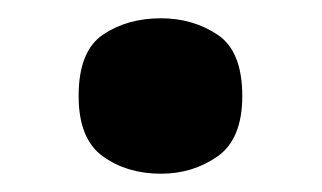

<svg xmlns="http://www.w3.org/2000/svg" viewBox="-20 -181 352 210"><path d="M156 9Q119 9 92.5 -10Q66 -29 66 -76Q66 -125 92.5 -143Q119 -161 156 -161Q191 -161 218 -143Q245 -125 245 -76Q245 -29 218 -10Q191 9 156 9Z"/></svg>

Font: Noto Serif Thai ExtraBold
Style: Regular
Weight: 800
Version: Version 2.001